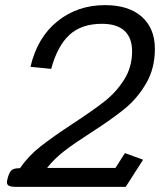

<svg xmlns="http://www.w3.org/2000/svg" viewBox="-20 -730 647 750"><path d="M7 -19Q7 -22 11 -38Q18 -61 27.5 -67Q37 -73 58 -73Q91 -121 139 -158.5Q187 -196 266 -248Q344 -299 389 -334.5Q434 -370 465 -419Q496 -468 496 -530Q496 -582 466.5 -609.5Q437 -637 378 -637Q298 -637 251 -593.5Q204 -550 180 -461L99 -469Q126 -584 204.5 -647Q283 -710 390 -710Q483 -710 534 -664.5Q585 -619 585 -539Q585 -463 551 -404.5Q517 -346 467.5 -305.5Q418 -265 337 -213Q270 -170 231 -140Q192 -110 164 -74H431L468 -132L539 -106L471 0H46Q24 0 15.5 -4Q7 -8 7 -19Z"/></svg>

Font: Niramit
Style: Italic
Weight: 400
Italic angle: -10°
Version: Version 1.000; ttfautohint (v1.6)